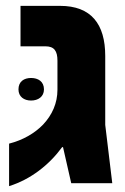

<svg xmlns="http://www.w3.org/2000/svg" viewBox="-20 -625 428 655"><path d="M11 10C85 -13 148 -63 192 -123H195L223 0H363L339 -199V-434C339 -543 291 -605 185 -605H50V-467H135C165 -467 176 -451 176 -418V-319C176 -273 158 -233 127 -200C98 -170 58 -147 11 -135ZM43 -320C43 -295 62 -282 86 -282C110 -282 130 -295 130 -320C130 -347 110 -359 86 -359C62 -359 43 -347 43 -320Z"/></svg>

Font: Noto Sans Hebrew SemiCondensed Extra
Style: Regular
Weight: 800
Width: 4
Designer: Monotype Design Team
Foundry: Monotype Imaging Inc.
Version: Version 1.902